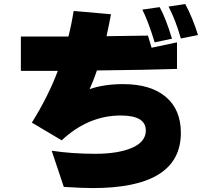

<svg xmlns="http://www.w3.org/2000/svg" viewBox="-20 -874 1040 974"><path d="M85.9 -514.6V-688.5H327.1Q342.8 -750 353.5 -818.4L543 -801.8Q534.2 -753.9 520.5 -690.4Q605.5 -691.4 730.5 -693.4L749 -631.8L877.9 -659.2V-524.4Q739.3 -519.5 471.7 -516.6Q454.1 -463.9 434.6 -421.9Q507.8 -447.3 604.5 -447.3Q744.1 -447.3 820.8 -382.8Q897.5 -318.4 897.5 -200.2Q897.5 80.1 450.2 80.1Q401.4 80.1 303.7 74.2L242.2 -109.4Q345.7 -93.8 462.4 -93.8Q579.1 -93.8 649.4 -124Q719.7 -154.3 719.7 -211.9Q719.7 -288.1 592.8 -288.1Q427.7 -288.1 293 -162.1L141.6 -252Q224.6 -384.8 273.4 -514.6ZM702.1 -825.2 790 -837.9Q821.3 -781.2 852.5 -677.7L764.6 -659.2Q731.4 -767.6 702.1 -825.2ZM835 -840.8 919.9 -853.5Q958 -782.2 984.4 -696.3L897.5 -678.7Q871.1 -771.5 835 -840.8Z"/></svg>

Font: GenEi M Gothic v2 Black
Style: Regular
Weight: 900
Version: Version 2.0